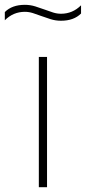

<svg xmlns="http://www.w3.org/2000/svg" viewBox="-63 -776 356 796"><path d="M98 0V-540H132V0ZM190 -690Q167.5 -690 146.8 -696.5Q126 -703 107 -710Q90 -716.5 73.2 -721.8Q56.5 -727 40 -727Q-8 -727 -43 -692V-726Q-13 -756 40 -756Q62.5 -756 83.2 -749.5Q104 -743 123 -736Q140.5 -729.5 157 -724.2Q173.5 -719 190 -719Q238 -719 273 -754V-720Q243 -690 190 -690Z"/></svg>

Font: Encode Sans Exp Th
Style: Regular
Weight: 100
Width: 7
Designer: Multiple Designers
Foundry: Impallari Type
Version: Version 3.002; ttfautohint (v1.8.3) -l 8 -r 50 -G 200 -x 14 